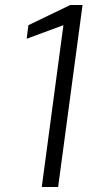

<svg xmlns="http://www.w3.org/2000/svg" viewBox="-20 -743 411 763"><path d="M146 0H211L308 -723H259L93 -643L86 -589L232 -643Z"/></svg>

Font: United Sans ExtraLight
Style: Italic
Weight: 200
Italic angle: -8°
Designer: Pablo Impallari, Rodrigo Fuenzalida (Modified by Dan O. Williams)
Version: Version 1.000;PS 001.000;hotconv 1.0.88;makeotf.lib2.5.64775